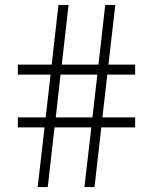

<svg xmlns="http://www.w3.org/2000/svg" viewBox="-20 -760 622 780"><path d="M133 0 161 -242.5H52.5V-283H165.5L185.5 -457H52.5V-497.5H190L217.5 -740H258.5L231 -497.5H380L407.5 -740H448.5L420.5 -497.5H529V-457H416L396 -283H529V-242.5H391.5L364 0H323L351 -242.5H201.5L174 0ZM206.5 -283H355.5L375.5 -457H226Z"/></svg>

Font: Encode Sans Semi Expanded ExtraLight
Style: Regular
Weight: 200
Width: 6
Designer: Multiple Designers
Foundry: Impallari Type
Version: Version 3.000; ttfautohint (v1.8.3) -l 8 -r 50 -G 200 -x 14 